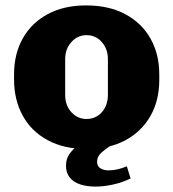

<svg xmlns="http://www.w3.org/2000/svg" viewBox="-20 -541 640 710"><path d="M300 10Q217 10 156.5 -22.5Q96 -55 64 -113.5Q32 -172 32 -246V-266Q32 -342 64.5 -399.5Q97 -457 157 -489Q217 -521 298 -521Q383 -521 443.5 -488.5Q504 -456 536.5 -398.5Q569 -341 569 -266V-246Q569 -169 536 -111.5Q503 -54 443 -22Q383 10 300 10ZM300 -101Q334 -101 356.5 -126Q379 -151 379 -190V-322Q379 -360 356.5 -385.5Q334 -411 300 -411Q267 -411 244 -385.5Q221 -360 221 -322V-190Q221 -151 244 -126Q267 -101 300 -101ZM333 149Q302 149 277 141Q252 133 238 115.5Q224 98 224 72Q224 47 236.5 29Q249 11 265 0H386Q371 9 355 23.5Q339 38 339 57Q339 74 351.5 81.5Q364 89 381 89Q398 89 415.5 85Q433 81 449 74L463 119Q432 134 397.5 141.5Q363 149 333 149Z"/></svg>

Font: Chivo Mono ExtraBold
Style: Regular
Weight: 800
Monospace: yes
Designer: Hector Gatti
Foundry: Omnibus-Type
Version: Version 1.008